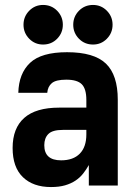

<svg xmlns="http://www.w3.org/2000/svg" viewBox="-20 -750 550 776"><path d="M186 6Q114 6 72.5 -34Q31 -74 31 -152Q31 -232 78 -273.5Q125 -315 219 -315H329V-346Q329 -391 310.5 -409.5Q292 -428 248 -428Q206 -428 189.5 -414Q173 -400 171 -375H54Q56 -453 101.5 -496Q147 -539 251 -539Q360 -539 408 -493Q456 -447 456 -347V0H339V-83Q329 -65 316 -48.5Q303 -32 285 -20Q267 -8 243 -1Q219 6 186 6ZM227 -102Q276 -102 302.5 -129Q329 -156 329 -207V-225H234Q192 -225 175.5 -208.5Q159 -192 159 -163Q159 -102 227 -102ZM154 -570Q121 -570 98 -593.5Q75 -617 75 -650Q75 -683 98 -706.5Q121 -730 154 -730Q188 -730 211 -706.5Q234 -683 234 -650Q234 -617 211 -593.5Q188 -570 154 -570ZM356 -570Q322 -570 299 -593.5Q276 -617 276 -650Q276 -683 299 -706.5Q322 -730 356 -730Q389 -730 412 -706.5Q435 -683 435 -650Q435 -617 412 -593.5Q389 -570 356 -570Z"/></svg>

Font: Golos UI
Style: Bold
Weight: 700
Designer: A.Korolkova, Vitaly Kuzmin
Foundry: ParaType Ltd
Version: Version 2.000